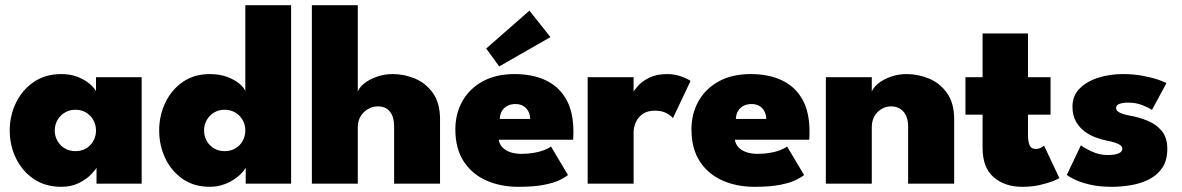

<svg xmlns="http://www.w3.org/2000/svg" viewBox="-20 -708 4554 740"><path d="M352 0V-61.5Q347 -52 329.5 -34.2Q312 -16.5 283.2 -2.2Q254.5 12 216 12Q155 12 110.5 -18Q66 -48 41.8 -97.5Q17.5 -147 17.5 -205Q17.5 -263 41.8 -312.5Q66 -362 110.5 -392.2Q155 -422.5 216 -422.5Q252.5 -422.5 279.8 -411.5Q307 -400.5 324.8 -385.5Q342.5 -370.5 350 -357V-410.5H526V0ZM191 -205Q191 -183 201.5 -164.8Q212 -146.5 230 -136Q248 -125.5 271 -125.5Q294 -125.5 311.8 -136Q329.5 -146.5 339.8 -164.8Q350 -183 350 -205Q350 -227 339.8 -245.2Q329.5 -263.5 311.8 -274.2Q294 -285 271 -285Q248 -285 230 -274.2Q212 -263.5 201.5 -245.2Q191 -227 191 -205Z M789 12Q728 12 684.5 -18Q641 -48 617.2 -97.5Q593.5 -147 593.5 -205Q593.5 -263 617.2 -312.5Q641 -362 684.5 -392.2Q728 -422.5 789 -422.5Q826 -422.5 855 -411.8Q884 -401 902.2 -385.8Q920.5 -370.5 925.5 -357V-688H1102V0H927V-61.5Q915.5 -42 894.2 -25.2Q873 -8.5 845.8 1.8Q818.5 12 789 12ZM845.5 -125.5Q869 -125.5 887 -136Q905 -146.5 915.2 -164.8Q925.5 -183 925.5 -205Q925.5 -227 915.2 -245.2Q905 -263.5 887 -274.2Q869 -285 845.5 -285Q823 -285 805 -274.2Q787 -263.5 776.8 -245.2Q766.5 -227 766.5 -205Q766.5 -183 776.8 -164.8Q787 -146.5 805 -136Q823 -125.5 845.5 -125.5Z M1493.5 -422.5Q1538 -422.5 1579.8 -405Q1621.5 -387.5 1648.8 -349Q1676 -310.5 1676 -248.5V0H1499V-220Q1499 -257.5 1482.8 -277.8Q1466.5 -298 1436.5 -298Q1417 -298 1399 -288Q1381 -278 1370 -260Q1359 -242 1359 -218V0H1182V-688H1359V-355Q1365 -371.5 1384.2 -386.8Q1403.5 -402 1432 -412.2Q1460.5 -422.5 1493.5 -422.5Z M1902.5 -169.5Q1904.5 -153 1915.8 -140.8Q1927 -128.5 1945.8 -121.8Q1964.5 -115 1990 -115Q2015 -115 2037 -118.8Q2059 -122.5 2076.2 -129Q2093.5 -135.5 2103.5 -143.5L2169 -33.5Q2158 -24 2136 -13.5Q2114 -3 2075.8 4.5Q2037.5 12 1978 12Q1909 12 1854 -12.5Q1799 -37 1767 -86.2Q1735 -135.5 1735 -209.5Q1735 -269.5 1762 -317.8Q1789 -366 1840 -394.2Q1891 -422.5 1963.5 -422.5Q2033 -422.5 2084 -398.2Q2135 -374 2162.5 -325Q2190 -276 2190 -201Q2190 -197 2189.8 -185Q2189.5 -173 2188.5 -169.5ZM2023.5 -249.5Q2023 -266 2016.2 -279Q2009.5 -292 1997 -299.5Q1984.5 -307 1966.5 -307Q1949 -307 1935.5 -300Q1922 -293 1914.5 -280.2Q1907 -267.5 1906 -249.5ZM1904 -452 1854 -521 2020.5 -667 2101.5 -565Z M2422 0H2245V-410.5H2422V-350H2419.5Q2424.5 -361 2439.8 -378Q2455 -395 2482.8 -408.8Q2510.5 -422.5 2552 -422.5Q2580 -422.5 2605 -413.5Q2630 -404.5 2641.5 -396L2573.5 -252.5Q2567 -262 2549 -271.8Q2531 -281.5 2504.5 -281.5Q2474.5 -281.5 2456.2 -268.2Q2438 -255 2430 -235.5Q2422 -216 2422 -198Z M2812.5 -169.5Q2814.5 -153 2825.8 -140.8Q2837 -128.5 2855.8 -121.8Q2874.5 -115 2900 -115Q2925 -115 2947 -118.8Q2969 -122.5 2986.2 -129Q3003.5 -135.5 3013.5 -143.5L3079 -33.5Q3068 -24 3046 -13.5Q3024 -3 2985.8 4.5Q2947.5 12 2888 12Q2819 12 2764 -12.5Q2709 -37 2677 -86.2Q2645 -135.5 2645 -209.5Q2645 -269.5 2672 -317.8Q2699 -366 2750 -394.2Q2801 -422.5 2873.5 -422.5Q2943 -422.5 2994 -398.2Q3045 -374 3072.5 -325Q3100 -276 3100 -201Q3100 -197 3099.8 -185Q3099.5 -173 3098.5 -169.5ZM2933.5 -249.5Q2933 -266 2926.2 -279Q2919.5 -292 2907 -299.5Q2894.5 -307 2876.5 -307Q2859 -307 2845.5 -300Q2832 -293 2824.5 -280.2Q2817 -267.5 2816 -249.5Z M3474.5 -422.5Q3519 -422.5 3561 -405Q3603 -387.5 3630.2 -349Q3657.5 -310.5 3657.5 -248.5V0H3480V-220Q3480 -257.5 3462 -277.8Q3444 -298 3414 -298Q3394.5 -298 3377.5 -288Q3360.5 -278 3350.2 -260Q3340 -242 3340 -218V0H3163V-410.5H3340V-355Q3346.5 -371.5 3365.5 -386.8Q3384.5 -402 3413 -412.2Q3441.5 -422.5 3474.5 -422.5Z M3701 -410.5H3767V-579H3942V-410.5H4029V-266H3942V-186Q3942 -164.5 3947.8 -149.2Q3953.5 -134 3972.5 -134Q3984 -134 3993 -139.2Q4002 -144.5 4004 -146.5L4063 -21.5Q4059 -18.5 4038.8 -10.2Q4018.5 -2 3987.8 5Q3957 12 3919.5 12Q3853 12 3810 -24.8Q3767 -61.5 3767 -138V-266H3701Z M4307.5 -422.5Q4350.5 -422.5 4386.2 -415.5Q4422 -408.5 4445.8 -400.2Q4469.5 -392 4475.5 -387.5L4420 -284.5Q4411 -291 4385.2 -301.8Q4359.5 -312.5 4328.5 -312.5Q4308 -312.5 4294.8 -307.8Q4281.5 -303 4281.5 -291.5Q4281.5 -280.5 4297 -273.2Q4312.5 -266 4344 -260.5Q4372.5 -255 4404 -242.2Q4435.5 -229.5 4457.2 -203.8Q4479 -178 4479 -135Q4479 -89 4459 -60.2Q4439 -31.5 4406.8 -15.8Q4374.5 0 4337.2 6Q4300 12 4266 12Q4216 12 4179.5 3.2Q4143 -5.5 4121.2 -16.5Q4099.5 -27.5 4091.5 -33.5L4146 -148Q4159 -137.5 4188.2 -124Q4217.5 -110.5 4249 -110.5Q4277 -110.5 4291.2 -116.8Q4305.5 -123 4305.5 -134Q4305.5 -142.5 4298.5 -148Q4291.5 -153.5 4278 -158Q4264.5 -162.5 4244 -166.5Q4225.5 -170 4203 -178.2Q4180.5 -186.5 4160.2 -201.5Q4140 -216.5 4126.8 -239.8Q4113.5 -263 4113.5 -296.5Q4113.5 -339.5 4141.5 -367.2Q4169.5 -395 4213.8 -408.8Q4258 -422.5 4307.5 -422.5Z"/></svg>

Font: League Spartan Thin ExtraBold
Style: Regular
Weight: 800
Version: Version 2.002